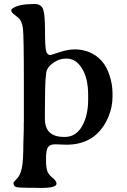

<svg xmlns="http://www.w3.org/2000/svg" viewBox="-20 -718 631 954"><path d="M418 -223.1V-247.1Q418 -328.1 387.7 -377.4Q357.4 -426.8 312 -426.8H307.6Q276.9 -426.8 250.5 -409.7Q224.1 -392.6 213.9 -372.1Q203.6 -351.6 203.6 -212.9Q203.6 -207.5 203.6 -202.1L203.1 -180.7V-127.4Q203.1 -37.6 298.3 -37.6H302.7Q356.4 -37.6 387.2 -90.1Q418 -142.6 418 -223.1ZM260.7 194.8Q260.7 215.8 186 215.8H171.9L157.2 215.3H128.4Q72.3 215.3 59.6 210.9Q46.9 206.5 46.9 190.4Q46.9 187 63.7 170.2Q80.6 153.3 88.4 117.9Q96.2 82.5 96.2 -12.7L98.1 -72.3Q98.1 -87.4 98.1 -102.5L98.6 -118.2V-300.3Q98.6 -543.5 93.8 -578.1Q88.9 -612.8 73.2 -627.9Q69.3 -631.8 52.7 -644.3Q36.1 -656.7 36.1 -664.6Q36.1 -672.4 43.5 -677.2Q75.7 -698.2 150.4 -698.2Q184.6 -698.2 194.1 -672.4Q203.6 -646.5 203.6 -567.6Q203.6 -488.8 208.7 -466.6Q213.9 -444.3 231.4 -444.3Q232.4 -444.3 274.9 -458.5Q317.4 -472.7 352.5 -472.7Q388.7 -472.7 422.9 -459Q496.6 -429.2 523.9 -344.7Q539.1 -299.3 539.1 -253.9V-238.3Q539.1 -187.5 519.5 -139.6Q461.4 1 309.6 1L254.4 -1Q228.5 -1 218.5 13.2Q208.5 27.3 208.5 73.7Q208.5 120.1 217 137Q225.6 153.8 243.2 167.2Q260.7 180.7 260.7 194.8Z"/></svg>

Font: Averia Serif Libre
Style: Regular
Weight: 400
Version: Version 1.002